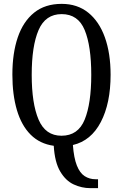

<svg xmlns="http://www.w3.org/2000/svg" viewBox="-20 -745 637 993"><path d="M446 228Q403 228 361.5 209Q320 190 291.5 142Q263 94 258 9Q186 -1 138.5 -48.5Q91 -96 67.5 -175.5Q44 -255 44 -359Q44 -470 72 -552Q100 -634 156.5 -679.5Q213 -725 299 -725Q380 -725 436.5 -679.5Q493 -634 522.5 -551.5Q552 -469 552 -358Q552 -211 501.5 -114Q451 -17 357 5Q362 72 377.5 111Q393 150 418 166Q443 182 474 182H487V228ZM298 -43Q384 -43 418 -126.5Q452 -210 452 -358Q452 -507 418 -589.5Q384 -672 299 -672Q215 -672 179.5 -589.5Q144 -507 144 -358Q144 -210 179.5 -126.5Q215 -43 298 -43Z"/></svg>

Font: Noto Serif Tamil ExtraCondensed
Style: Regular
Weight: 400
Width: 2
Designer: Indian Type Foundry, Tom Grace, and the Monotype Design Team
Foundry: Monotype Imaging Inc.
Version: Version 2.004; ttfautohint (v1.8.4.7-5d5b)